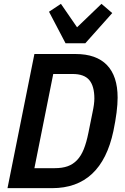

<svg xmlns="http://www.w3.org/2000/svg" viewBox="-20 -979 649 999"><path d="M159 -698H373Q481 -698 536.5 -640.5Q592 -583 592 -471Q592 -437 586.5 -393.5Q581 -350 570 -297Q507 0 251 0H19ZM265 -104Q304 -104 332 -114Q360 -124 381 -146Q402 -168 416 -203Q430 -238 440 -288L461 -392Q466 -415 468.5 -433.5Q471 -452 471 -466Q471 -531 444.5 -562.5Q418 -594 358 -594H257L159 -104ZM321 -754 235 -918 297 -959 381 -837 508 -959 564 -911 424 -754Z"/></svg>

Font: IBM Plex Sans Cond SmBld
Style: Italic
Weight: 600
Width: 3
Italic angle: -11°
Designer: Mike Abbink, Paul van der Laan, Pieter van Rosmalen
Foundry: Bold Monday
Version: Version 1.3